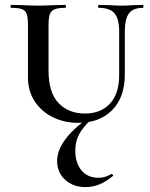

<svg xmlns="http://www.w3.org/2000/svg" viewBox="-20 -488 611 783"><path d="M383 -456Q380 -456 380 -462Q380 -468 383 -468L425 -467Q457 -465 477 -465Q493 -465 523 -467L563 -468Q565 -468 565 -462Q565 -456 563 -456Q523 -456 506 -433.5Q489 -411 489 -358V-184Q489 -91 437.5 -39Q386 13 299 13Q243 13 196.5 -9.5Q150 -32 122 -74Q94 -116 94 -174V-387Q94 -417 89 -431Q84 -445 70 -450.5Q56 -456 26 -456Q23 -456 23 -462Q23 -468 26 -468L73 -467Q111 -465 135 -465Q161 -465 201 -467L246 -468Q249 -468 249 -462Q249 -456 246 -456Q217 -456 202.5 -450Q188 -444 183 -429.5Q178 -415 178 -385V-200Q178 -110 219 -67.5Q260 -25 326 -25Q391 -25 428.5 -65.5Q466 -106 466 -182V-358Q466 -411 447 -433.5Q428 -456 383 -456ZM287 126Q287 176 312 206.5Q337 237 382 237Q397 237 410.5 232.5Q424 228 433 222H435Q438 222 440.5 225Q443 228 440 230Q387 275 329 275Q278 275 245.5 245Q213 215 213 169Q213 84 339 -6L352 -1Q317 32 302 61Q287 90 287 126Z"/></svg>

Font: Cormorant SC SemiBold
Style: Regular
Weight: 600
Designer: Christian Thalmann (Catharsis Fonts)
Foundry: Catharsis Fonts
Version: Version 4.000